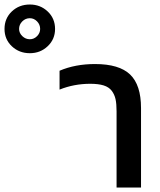

<svg xmlns="http://www.w3.org/2000/svg" viewBox="-252 -835 712 855"><path d="M-119.1 -598.1Q-166.5 -598.1 -199.2 -628.9Q-231.9 -659.7 -231.9 -706.1Q-231.9 -752.9 -199.5 -783.9Q-167 -814.9 -119.1 -814.9Q-72.3 -814.9 -39.6 -783.9Q-6.8 -752.9 -6.8 -706.1Q-6.8 -660.2 -39.6 -629.2Q-72.3 -598.1 -119.1 -598.1ZM-119.1 -660.2Q-100.6 -660.2 -86.9 -674.1Q-73.2 -688 -73.2 -706.1Q-73.2 -725.6 -86.9 -739.7Q-100.6 -753.9 -119.1 -753.9Q-138.7 -753.9 -152.8 -739.7Q-167 -725.6 -167 -706.1Q-167 -688 -152.6 -674.1Q-138.2 -660.2 -119.1 -660.2ZM267.1 0V-339.8Q267.1 -372.6 262.5 -393.6Q257.8 -414.6 245.4 -430.9Q232.9 -447.3 209.5 -454.6Q186 -461.9 149.9 -461.9Q77.6 -461.9 13.2 -436V-520Q83 -549.8 170.9 -549.8Q278.8 -549.8 327.4 -503.2Q376 -456.5 376 -354V0Z"/></svg>

Font: Kanit
Style: Regular
Weight: 400
Designer: Katatrad Team
Foundry: CadsonDemak
Version: Version 1.000;PS 001.000;hotconv 1.0.88;makeotf.lib2.5.64775